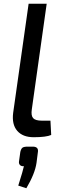

<svg xmlns="http://www.w3.org/2000/svg" viewBox="-20 -720 338 1020"><path d="M228 -700 149 -139Q144 -106 156 -92.5Q168 -79 202 -79H248L252 -3Q225 9 159 9Q101 9 71.5 -25Q42 -59 50 -121L132 -700ZM128 59H154Q187 59 181 90L174 145Q166 202 120 280L77 266Q103 184 107 163Q93 164 86 156.5Q79 149 81 137L88 87Q92 70 99.5 64.5Q107 59 128 59Z"/></svg>

Font: Exo 2.0 Medium
Style: Italic
Weight: 500
Italic angle: -8°
Designer: Natanael Gama
Version: Version 1.001;PS 001.001;hotconv 1.0.70;makeotf.lib2.5.58329